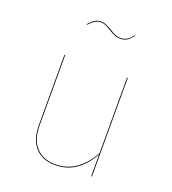

<svg xmlns="http://www.w3.org/2000/svg" viewBox="-135 -835 845 945"><g transform="rotate(20 287.5 -362.0)"><path d="M451 0H447V-115Q379 9 261 9Q194 9 156.5 -32Q119 -73 119 -150V-517H123V-150Q123 -75 159.5 -35Q196 5 261 5Q377 5 447 -121V-517H451ZM287 -708Q271 -718 259 -723.5Q247 -729 235 -729Q217 -729 204 -721Q191 -713 173 -694L170 -696Q188 -716 202 -724.5Q216 -733 235 -733Q247 -733 258.5 -728Q270 -723 290 -712Q307 -701 320 -695Q333 -689 348 -689Q368 -689 382.5 -697.5Q397 -706 412 -726L415 -725Q399 -703 384 -694Q369 -685 348 -685Q333 -685 320 -690.5Q307 -696 287 -708Z"/></g></svg>

Font: FiraGO Four
Style: Regular
Weight: 100
Designer: bBox Type
Foundry: bBox Type GmbH
Version: Version 1.001